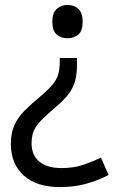

<svg xmlns="http://www.w3.org/2000/svg" viewBox="-20 -566 474 778"><path d="M292 -304Q292 -267 284.5 -239Q277 -211 259 -186.5Q241 -162 208 -134Q170 -102 148 -79.5Q126 -57 117 -36Q108 -15 108 15Q108 63 139.5 89Q171 115 229 115Q279 115 317 102Q355 89 389 73L420 143Q380 164 331.5 178Q283 192 223 192Q128 192 76 145Q24 98 24 17Q24 -28 38.5 -59.5Q53 -91 79.5 -117.5Q106 -144 142 -174Q176 -203 193 -223.5Q210 -244 216 -265Q222 -286 222 -314V-331H292ZM315 -478Q315 -441 297.5 -426Q280 -411 253 -411Q228 -411 210 -426Q192 -441 192 -478Q192 -514 210 -530Q228 -546 253 -546Q280 -546 297.5 -530Q315 -514 315 -478Z"/></svg>

Font: Noto Sans Modi
Style: Regular
Weight: 400
Designer: Monotype Design Team
Foundry: Monotype Imaging Inc.
Version: Version 2.003; ttfautohint (v1.8.4.7-5d5b)